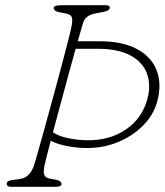

<svg xmlns="http://www.w3.org/2000/svg" viewBox="-20 -720 635 740"><path d="M151 -80Q146.5 -57 151 -45.5Q155.5 -34 174 -31L197 -27Q217 -23 217 -10Q217 -5 210.2 -2.5Q203.5 0 195 0H24Q6 0 6 -11Q4.5 -23 27 -26L56 -30Q77 -33 90.2 -46.5Q103.5 -60 110 -80Q114 -91 125 -129.8Q136 -168.5 151.2 -223.5Q166.5 -278.5 183.2 -339.8Q200 -401 215.2 -458.2Q230.5 -515.5 241.5 -558.8Q252.5 -602 256 -620Q260.5 -642 256.8 -653.2Q253 -664.5 234 -668L208 -673Q187 -677 187 -690Q187 -700 219 -700H386Q403 -700 403 -691Q403 -684.5 397.8 -680.8Q392.5 -677 378 -674L347 -668Q308.5 -661 300 -631Q293.5 -610.5 279.5 -561H363.5Q453.5 -561 509 -530.5Q564.5 -500 584.2 -447.8Q604 -395.5 586 -329Q572.5 -278 532.2 -237Q492 -196 434.2 -172.2Q376.5 -148.5 310 -149.5Q276 -150 239.5 -156.8Q203 -163.5 175.5 -177.5Q165.5 -139.5 159 -113.5Q152.5 -87.5 151 -80ZM315 -179.5Q402 -178 465 -220.8Q528 -263.5 548 -338.5Q562.5 -392.5 546.5 -436.2Q530.5 -480 483.2 -506Q436 -532 355.5 -532H271.5Q258.5 -485.5 243.2 -429.2Q228 -373 212.5 -316Q197 -259 184 -210Q203.5 -197.5 228 -191Q252.5 -184.5 276 -182Q299.5 -179.5 315 -179.5Z"/></svg>

Font: Fraunces 9pt S100 Thin
Style: Italic
Weight: 100
Italic angle: -16°
Version: Version 1.000; ttfautohint (v1.8.3)